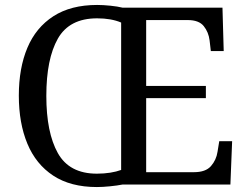

<svg xmlns="http://www.w3.org/2000/svg" viewBox="-20 -745 999 775"><path d="M371 10Q265 10 195 -36Q125 -82 90.5 -165Q56 -248 56 -359Q56 -470 90.5 -552Q125 -634 195.5 -679.5Q266 -725 372 -725Q396 -725 425.5 -722Q455 -719 475 -714H878L883 -539H831L826 -582Q822 -615 802.5 -639.5Q783 -664 738 -664H570V-398H811V-349H570V-50H763Q810 -50 831.5 -74.5Q853 -99 858 -132L865 -175H917L910 0H474Q454 4 424 7Q394 10 371 10ZM371 -44Q400 -44 425 -48Q450 -52 469 -59V-654Q429 -671 372 -671Q260 -671 213.5 -589Q167 -507 167 -358Q167 -210 213.5 -127Q260 -44 371 -44Z"/></svg>

Font: Noto Serif Dives Akuru
Style: Regular
Weight: 400
Designer: Fernando Caro
Foundry: Fernando Caro
Version: Version 2.000; ttfautohint (v1.8.4.7-5d5b)